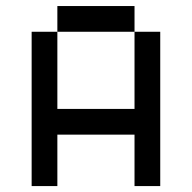

<svg xmlns="http://www.w3.org/2000/svg" viewBox="-20 -628 648 648"><path d="M434 -520.8H520.8V0H434V-173.6H173.6V0H86.8V-520.8H173.6V-260.4H434ZM434 -520.8H173.6V-607.6H434Z"/></svg>

Font: 8-bit Operator+ 8
Style: Regular
Weight: 400
Designer: GrandChaos9000
Version: Version 1.3.0 - August 1, 2014